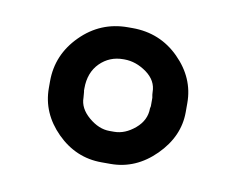

<svg xmlns="http://www.w3.org/2000/svg" viewBox="-45 -753 496 398"><g transform="rotate(10 203.0 -554.5)"><path d="M128.9 -549.8 129.9 -537.6Q129.9 -515.1 151.1 -497.1Q172.4 -479 194.8 -479H204.6Q227.5 -479 248.5 -496.8Q269.5 -514.6 269.5 -539.6L270.5 -544.4V-562Q269 -569.3 269 -573.7Q269 -598.1 246.6 -614.3Q224.1 -630.4 199.7 -630.4H197.3Q168.5 -630.4 148.4 -610.4Q128.4 -590.3 128.4 -557.1V-552.2ZM195.3 -697.3H205.1Q263.2 -697.3 303.5 -657Q343.8 -616.7 343.8 -564V-544.9Q343.8 -493.7 303 -452.9Q262.2 -412.1 209 -412.1H189.9Q135.7 -412.1 95.7 -452.1Q55.7 -492.2 55.7 -544.9V-559.1Q55.7 -615.2 96.7 -656.2Q137.7 -697.3 195.3 -697.3Z"/></g></svg>

Font: Averia Libre
Style: Bold
Weight: 700
Version: Version 1.002